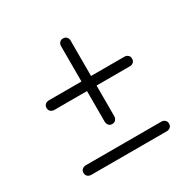

<svg xmlns="http://www.w3.org/2000/svg" viewBox="-132 -772 820 825"><g transform="rotate(-30 278.0 -360.0)"><path d="M70 -420Q70 -431 77.5 -437.2Q85 -443.5 95.5 -443.5H470.5Q480 -443.5 487.2 -437.2Q494.5 -431 494.5 -420Q494.5 -408.5 487.2 -402.2Q480 -396 470.5 -396H95Q85 -396 77.5 -402.2Q70 -408.5 70 -420ZM280.5 -219Q269.5 -219 263.2 -226.5Q257 -234 257 -244.5V-619.5Q257 -629 263.2 -636.2Q269.5 -643.5 280.5 -643.5Q292 -643.5 298.2 -636.2Q304.5 -629 304.5 -619.5V-244Q304.5 -234 298.2 -226.5Q292 -219 280.5 -219ZM68 -99Q68 -110 75.5 -116.2Q83 -122.5 93.5 -122.5H468.5Q478 -122.5 485.2 -116.2Q492.5 -110 492.5 -99Q492.5 -87.5 485.2 -81.2Q478 -75 468.5 -75H93Q83 -75 75.5 -81.2Q68 -87.5 68 -99Z"/></g></svg>

Font: Fraunces
Style: Regular
Weight: 400
Version: Version 1.000;[b76b70a41]